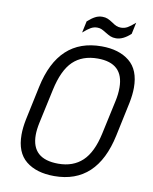

<svg xmlns="http://www.w3.org/2000/svg" viewBox="-93 -921 795 998"><g transform="rotate(10 304.5 -421.5)"><path d="M58 -175Q58 -211 67 -256L105 -435Q161 -699 389 -699Q481 -699 536 -654.5Q591 -610 591 -516Q591 -480 582 -435L544 -256Q488 8 262 8Q168 8 113 -36.5Q58 -81 58 -175ZM470 -252 509 -432Q517 -468 517 -503Q517 -633 380 -633Q299 -633 250 -586Q201 -539 178 -432L139 -252Q131 -214 131 -186Q131 -59 272 -59Q350 -59 399 -105Q448 -151 470 -252ZM289 -813Q310 -832 328 -841.5Q346 -851 366 -851Q382 -851 394 -846Q406 -841 421 -831Q435 -821 446 -816.5Q457 -812 470 -812Q488 -812 503.5 -820.5Q519 -829 544 -851L531 -790Q491 -753 454 -753Q437 -753 425 -758Q413 -763 397 -773Q381 -783 371.5 -787Q362 -791 350 -791Q332 -791 316.5 -782.5Q301 -774 276 -752Z"/></g></svg>

Font: D-DIN
Style: DIN-Italic
Weight: 400
Italic angle: -12°
Designer: Charles Nix
Foundry: Datto Inc.
Version: Version 1.00